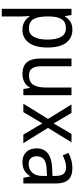

<svg xmlns="http://www.w3.org/2000/svg" viewBox="636 -1222 826 2138"><g transform="rotate(90 1049.0 -153.0)"><path d="M312 -546Q403 -546 456 -477Q509 -408 509 -269Q509 -133 456 -61.5Q403 10 313 10Q259 10 222 -12.5Q185 -35 163 -69H158Q159 -51 161 -28Q163 -5 163 13V240H78V-536H147L159 -463H163Q186 -501 221.5 -523.5Q257 -546 312 -546ZM295 -474Q225 -474 194.5 -427.5Q164 -381 163 -286V-268Q163 -166 192.5 -114Q222 -62 297 -62Q360 -62 390.5 -117.5Q421 -173 421 -269Q421 -365 390.5 -419.5Q360 -474 295 -474Z M1040 -536V0H971L959 -71H954Q931 -30 891 -10Q851 10 804 10Q716 10 674 -39Q632 -88 632 -186V-536H718V-195Q718 -63 818 -63Q895 -63 925 -111.5Q955 -160 955 -255V-536Z M1304 -275 1143 -536H1238L1355 -337L1471 -536H1565L1404 -274L1574 0H1479L1354 -211L1228 0H1135Z M1851 -546Q1940 -546 1981.5 -501Q2023 -456 2023 -364V0H1960L1945 -75H1942Q1912 -32 1876.5 -11Q1841 10 1783 10Q1714 10 1673 -32Q1632 -74 1632 -149Q1632 -229 1688.5 -273Q1745 -317 1859 -321L1939 -324V-357Q1939 -422 1914.5 -449Q1890 -476 1843 -476Q1808 -476 1774.5 -465Q1741 -454 1710 -438L1683 -502Q1717 -521 1760 -533.5Q1803 -546 1851 -546ZM1871 -260Q1788 -257 1754 -229Q1720 -201 1720 -149Q1720 -103 1743.5 -81Q1767 -59 1806 -59Q1864 -59 1901.5 -98Q1939 -137 1939 -213V-263Z"/></g></svg>

Font: Noto Sans Myanmar SemiCondensed
Style: Regular
Weight: 400
Width: 4
Designer: Monotype Design Team
Foundry: Monotype Imaging Inc.
Version: Version 2.107; ttfautohint (v1.8.4.7-5d5b)